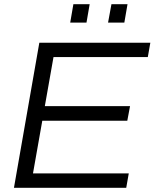

<svg xmlns="http://www.w3.org/2000/svg" viewBox="-20 -888 731 908"><path d="M46 0 166 -686H691L679 -618H233L192 -386H595L582 -317H180L136 -68H589L577 0ZM312 -781 327 -868H404L389 -781ZM491 -781 507 -868H583L568 -781Z"/></svg>

Font: Archivo SemiBold Light
Style: Italic
Weight: 300
Italic angle: -10°
Version: Version 2.001